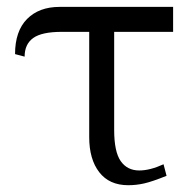

<svg xmlns="http://www.w3.org/2000/svg" viewBox="-20 -526 549 560"><path d="M313 -147Q313 -83.5 332 -56.2Q351.1 -28.8 386.2 -28.8Q417.5 -28.8 457 -46.9L465.8 -13.2Q423.3 3.9 400.4 9Q377.4 14.2 354 14.2Q298.8 14.2 269.5 -23.7Q240.2 -61.5 240.2 -126V-433.1H160.2Q101.6 -433.1 76.7 -415Q51.8 -397 51.8 -360.8L23.9 -368.2Q23.9 -435.1 58.8 -470.5Q93.8 -505.9 153.8 -505.9H484.9V-433.1H313Z"/></svg>

Font: LT Superior Serif
Style: Regular
Weight: 400
Designer: Daniel Lyons
Foundry: LyonsType
Version: Version 2.120;FEAKit 1.0